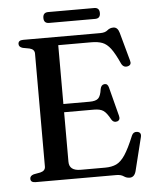

<svg xmlns="http://www.w3.org/2000/svg" viewBox="-57 -873 762 941"><g transform="rotate(-5 324.0 -403.0)"><path d="M57 -681.5Q57 -700 81.5 -700H461Q485 -700 497.2 -710.8Q509.5 -721.5 527 -721.5Q548 -721.5 556 -693L594.5 -553Q601 -532 582 -526.5Q560.5 -520.5 549.5 -542Q526.5 -593 507.8 -617.8Q489 -642.5 467.2 -650.8Q445.5 -659 412.5 -659H250.5V-369.5H379.5Q410 -369.5 422.2 -381.2Q434.5 -393 439 -427Q443 -447 458.5 -449Q475 -451 480 -431L517 -288Q522.5 -267 505.5 -261.5Q488 -256.5 478 -273Q459.5 -307.5 443.5 -318.2Q427.5 -329 397.5 -329H250.5V-85.5Q250.5 -41 306.5 -41H427Q459.5 -41 482.2 -51.5Q505 -62 525.8 -93.2Q546.5 -124.5 572 -186.5Q580 -204.5 598.5 -202Q621 -198.5 614.5 -174L574 -10.5Q566 18.5 543 18.5Q527.5 18.5 514.2 9.2Q501 0 479 0H81.5Q57 0 57 -18.5Q57 -33.5 76 -39L108.5 -45Q133.5 -51 133.5 -72V-628Q133.5 -649 108.5 -655L76 -661Q57 -666.5 57 -681.5ZM189.5 -798Q189.5 -825 215.5 -825H442Q467.5 -825 467.5 -798Q467.5 -771.5 442 -771.5H215.5Q189.5 -771.5 189.5 -798Z"/></g></svg>

Font: Fraunces 9pt S000
Style: Regular
Weight: 400
Version: Version 1.000; ttfautohint (v1.8.3)